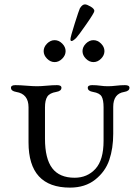

<svg xmlns="http://www.w3.org/2000/svg" viewBox="-20 -841 640 875"><path d="M328 -669Q313 -654 306 -654Q301 -654 301 -662Q301 -672 320.5 -733.5Q340 -795 344 -803Q355 -821 367 -821Q376 -821 393 -811Q410 -801 410 -791Q410 -783 373 -730Q336 -677 328 -669ZM194.5 -642.5Q210 -658 229 -658Q248 -658 263.5 -642.5Q279 -627 279 -608Q279 -589 263.5 -573.5Q248 -558 229 -558Q210 -558 194.5 -573.5Q179 -589 179 -608Q179 -627 194.5 -642.5ZM371.5 -642.5Q387 -658 406 -658Q425 -658 440.5 -642.5Q456 -627 456 -608Q456 -589 440.5 -573.5Q425 -558 406 -558Q387 -558 371.5 -573.5Q356 -589 356 -608Q356 -627 371.5 -642.5ZM496 -354V-231Q496 -165 478 -112Q460 -59 414 -22.5Q368 14 299 14Q110 14 110 -192V-352Q110 -413 54 -422Q30 -426 30 -441Q30 -453 50 -453Q70 -453 100.5 -450.5Q131 -448 149 -448Q166 -448 193 -450.5Q220 -453 240 -453Q260 -453 260 -441Q260 -426 236 -422Q206 -417 195.5 -400.5Q185 -384 185 -352V-209Q185 -118 218 -74.5Q251 -31 320 -31Q378 -31 415 -71.5Q452 -112 452 -199V-352Q452 -386 443 -401.5Q434 -417 404 -422Q380 -426 380 -441Q380 -453 400 -453Q420 -453 437 -450.5Q454 -448 472 -448Q489 -448 509.5 -450.5Q530 -453 550 -453Q570 -453 570 -441Q570 -426 546 -422Q496 -414 496 -354Z"/></svg>

Font: EB Garamond SC 12
Style: Regular
Weight: 400
Version: Version 0.016 ; ttfautohint (v0.97) -l 8 -r 50 -G 200 -x 0 -